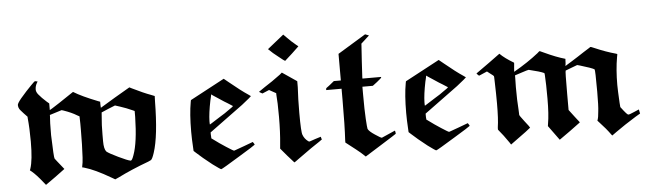

<svg xmlns="http://www.w3.org/2000/svg" viewBox="-46 -859 3600 1064"><g transform="rotate(-5 1753.5 -327.0)"><path d="M138 -528Q158 -549 162 -549L164 -548Q165 -548 167 -547.5Q169 -547 170 -547L175 -546Q175 -544 172 -540Q161 -522 161 -502Q161 -489 172 -475Q189 -454 216 -430L229 -419V-382Q231 -382 284 -416.5Q337 -451 361 -468L366 -471Q411 -443 500 -408L511 -404V-387L512 -370L595 -420Q678 -469 679 -469L693 -462Q756 -431 795 -417L815 -409L814 -380Q812 -187 782 -96Q771 -62 763 -57Q762 -56 748 -50Q653 -15 577 23L557 32Q556 32 538 21Q449 -31 393 -47Q384 -50 380 -50Q380 -52 381 -57Q385 -73 387 -104Q391 -174 391 -256V-292L390 -333L377 -340Q350 -357 304 -373L294 -376L227 -355V-348Q224 -322 224 -243Q228 -117 232 -112L235 -108Q238 -103 245 -95Q252 -87 257 -80L281 -50Q281 -49 227 -10Q173 29 172 29L159 13Q125 -30 100 -51L90 -59Q91 -62 93 -67Q109 -114 109 -218Q109 -290 103 -350V-356L83 -377Q62 -400 61 -403Q55 -413 55 -425Q55 -434 76 -460Q111 -501 138 -528ZM619 -367 591 -376Q590 -376 552.5 -360.5Q515 -345 514 -344Q510 -295 509 -274Q508 -259 508 -221V-184Q508 -141 521 -126Q534 -115 584 -91Q634 -67 650 -64H652Q659 -64 669 -93Q694 -161 697 -303V-336L686 -341Q653 -356 619 -367Z M1013 -369Q1024 -375 1204 -471L1231 -449Q1294 -397 1332 -372L1346 -362Q1346 -360 1293 -318L1106 -181V-170Q1106 -156 1107 -153V-148L1121 -138Q1146 -119 1184.5 -94Q1223 -69 1227 -69Q1228 -69 1236 -72Q1244 -75 1258 -80Q1272 -85 1283 -89Q1304 -96 1334 -108Q1335 -107 1339.5 -100Q1344 -93 1343 -92Q1337 -86 1256 -37Q1152 27 1147 27Q1143 27 1101 -4Q1046 -47 1015 -76L1003 -87L1002 -106Q999 -153 999 -194Q999 -294 1011 -359ZM1164 -366Q1148 -376 1135 -385Q1130 -390 1128 -390Q1127 -390 1127 -389Q1127 -388 1126 -383.5Q1125 -379 1123.5 -371.5Q1122 -364 1120 -357Q1106 -288 1105 -244Q1105 -225 1106 -225Q1107 -225 1119 -233L1163 -261Q1201 -284 1209 -291Q1242 -313 1242 -316L1214 -334Q1201 -341 1164 -366Z M1463 -613 1554 -686 1574 -666Q1593 -646 1621 -623L1632 -614Q1632 -613 1592.5 -576.5Q1553 -540 1552 -540Q1549 -540 1516 -567Q1488 -588 1463 -613ZM1648 -83Q1649 -83 1680 -94L1712 -104Q1715 -91 1717 -89Q1717 -88 1702 -78Q1664 -54 1580 7Q1556 25 1554 25Q1553 25 1517.5 -16Q1482 -57 1482 -58Q1482 -59 1484 -81Q1491 -150 1491 -234Q1491 -318 1487 -358V-366L1449 -387L1430 -379L1411 -371Q1410 -371 1401.5 -376Q1393 -381 1393 -382L1428 -406Q1468 -431 1515 -466L1528 -477L1609 -422V-389Q1605 -324 1605 -247Q1605 -137 1612 -123Q1620 -101 1640 -86Q1644 -83 1648 -83Z M2049 -69Q2122 -102 2124 -102Q2125 -102 2126.5 -93.5Q2128 -85 2127 -84Q2127 -83 2039 -28L1951 27Q1935 13 1926 4Q1915 -6 1845 -60V-71Q1850 -154 1850 -297V-359H1764L1765 -363Q1765 -365 1765 -367L1766 -369L1769 -372Q1772 -374 1778 -378.5Q1784 -383 1789 -387L1811 -405H1850V-553L2006 -648Q2025 -641 2027 -640L1981 -598V-592Q1980 -589 1975 -501.5Q1970 -414 1970 -413V-405H2074V-402Q2074 -399 2049 -379L2024 -360H1966V-319Q1966 -228 1969 -181Q1972 -132 1974 -125Q1980 -111 2012 -90Q2043 -69 2049 -69Z M2209 -369Q2220 -375 2400 -471L2427 -449Q2490 -397 2528 -372L2542 -362Q2542 -360 2489 -318L2302 -181V-170Q2302 -156 2303 -153V-148L2317 -138Q2342 -119 2380.5 -94Q2419 -69 2423 -69Q2424 -69 2432 -72Q2440 -75 2454 -80Q2468 -85 2479 -89Q2500 -96 2530 -108Q2531 -107 2535.5 -100Q2540 -93 2539 -92Q2533 -86 2452 -37Q2348 27 2343 27Q2339 27 2297 -4Q2242 -47 2211 -76L2199 -87L2198 -106Q2195 -153 2195 -194Q2195 -294 2207 -359ZM2360 -366Q2344 -376 2331 -385Q2326 -390 2324 -390Q2323 -390 2323 -389Q2323 -388 2322 -383.5Q2321 -379 2319.5 -371.5Q2318 -364 2316 -357Q2302 -288 2301 -244Q2301 -225 2302 -225Q2303 -225 2315 -233L2359 -261Q2397 -284 2405 -291Q2438 -313 2438 -316L2410 -334Q2397 -341 2360 -366Z M2738 -476Q2765 -449 2814 -420Q2815 -420 2815 -417.5Q2815 -415 2814.5 -409.5Q2814 -404 2813 -394L2811 -369Q2890 -414 2949 -461Q2959 -471 2962 -471Q2972 -467 2984 -461Q3050 -430 3100 -416V-412Q3100 -411 3099.5 -404Q3099 -397 3099 -392L3097 -376L3106 -382Q3115 -387 3134.5 -399.5Q3154 -412 3170 -422Q3185 -432 3204.5 -444.5Q3224 -457 3234 -463L3243 -469Q3245 -471 3267 -461Q3327 -435 3382 -420Q3389 -418 3389 -416Q3388 -415 3386 -400Q3374 -331 3374 -247Q3374 -219 3378 -147L3380 -123Q3383 -118 3397 -101Q3411 -84 3414 -82Q3418 -78 3421 -78H3424Q3427 -78 3453 -89L3481 -101L3482 -97Q3483 -93 3484 -87Q3485 -81 3486 -78L3459 -62Q3396 -23 3347 12L3322 30Q3321 30 3317 24Q3292 -11 3257 -48L3247 -59Q3254 -77 3256 -109Q3260 -140 3260 -219Q3260 -341 3256 -344Q3241 -353 3177 -372L3162 -376L3130 -364Q3097 -351 3096 -351Q3093 -349 3093 -224V-132L3121 -95Q3127 -87 3134.5 -77.5Q3142 -68 3146 -63L3149 -58Q3149 -57 3090 -14.5Q3031 28 3030 28L2971 -53L2973 -67Q2982 -117 2982 -206Q2982 -289 2979 -334Q2979 -346 2976 -348Q2955 -358 2892 -373Q2887 -373 2851 -361L2814 -349V-335Q2813 -322 2813 -284Q2813 -206 2817 -157Q2817 -151 2817.5 -144Q2818 -137 2818 -133V-129Q2818 -125 2845 -90Q2872 -56 2872 -53L2844 -31L2759 31L2752 20Q2722 -24 2694 -57Q2693 -58 2694 -71Q2701 -115 2701 -203Q2701 -255 2699 -319Q2699 -327 2698.5 -336Q2698 -345 2698 -350L2697 -355Q2697 -357 2679 -370L2661 -384L2640 -375Q2618 -366 2617 -365Q2612 -365 2602 -378Q2618 -389 2675 -430Z"/></g></svg>

Font: MathJax_Fraktur
Style: Bold
Weight: 700
Version: Version 1.1